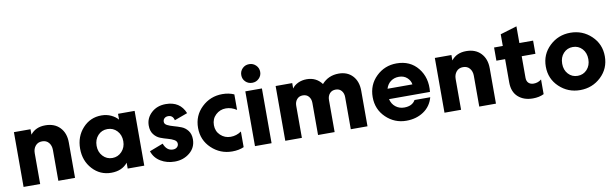

<svg xmlns="http://www.w3.org/2000/svg" viewBox="-47 -1261 5704 1778"><g transform="rotate(-10 2804.5 -372.5)"><path d="M221 -290V0H65V-515H221V-464Q270 -527 361 -527Q448 -527 498.5 -474Q549 -421 549 -333V0H392V-290Q392 -331 369.5 -358.5Q347 -386 307 -386Q267 -386 244 -358.5Q221 -331 221 -290Z M889 12Q784 12 713 -65.5Q642 -143 642 -257Q642 -372 713 -449.5Q784 -527 889 -527Q939 -527 980 -507.5Q1021 -488 1044 -460V-515H1200V0H1044V-55Q990 12 889 12ZM1048 -257Q1048 -316 1012 -354.5Q976 -393 922 -393Q868 -393 832.5 -354.5Q797 -316 797 -257Q797 -199 833 -160Q869 -121 922 -121Q975 -121 1011.5 -160Q1048 -199 1048 -257Z M1486 12Q1412 12 1354 -23Q1296 -58 1275 -122L1403 -171Q1429 -101 1488 -101Q1512 -101 1526.5 -114Q1541 -127 1541 -146Q1541 -170 1516.5 -184Q1492 -198 1457.5 -207Q1423 -216 1388.5 -229.5Q1354 -243 1329.5 -275Q1305 -307 1305 -358Q1305 -428 1358.5 -477.5Q1412 -527 1494 -527Q1628 -527 1675 -410L1552 -365Q1541 -413 1497 -413Q1475 -413 1461.5 -400.5Q1448 -388 1448 -368Q1448 -347 1472.5 -334.5Q1497 -322 1532 -312.5Q1567 -303 1602 -289.5Q1637 -276 1661.5 -244Q1686 -212 1686 -163Q1686 -85 1627 -36.5Q1568 12 1486 12Z M2136 -156V-9Q2089 12 2026 12Q1914 12 1832.5 -65Q1751 -142 1751 -257Q1751 -373 1832 -450Q1913 -527 2026 -527Q2087 -527 2136 -505V-359Q2087 -391 2035 -391Q1980 -391 1940 -353.5Q1900 -316 1900 -257Q1900 -199 1940 -161.5Q1980 -124 2035 -124Q2090 -124 2136 -156Z M2320 -757Q2356 -757 2382 -731.5Q2408 -706 2408 -669Q2408 -633 2382 -607.5Q2356 -582 2320 -582H2318Q2281 -582 2255.5 -607Q2230 -632 2230 -669Q2230 -706 2255.5 -731.5Q2281 -757 2318 -757ZM2241 -515H2397V0H2241Z M2990 -302V0H2834V-302Q2834 -338 2814 -362Q2794 -386 2758 -386Q2723 -386 2702.5 -362Q2682 -338 2682 -302V0H2526V-515H2682V-464Q2702 -493 2738.5 -510Q2775 -527 2819 -527Q2909 -527 2961 -457Q3023 -527 3120 -527Q3202 -527 3250.5 -474.5Q3299 -422 3299 -334V0H3142V-302Q3142 -338 3122 -362Q3102 -386 3067 -386Q3031 -386 3010.5 -362Q2990 -338 2990 -302Z M3918 -164Q3895 -80 3826 -34Q3757 12 3664 12Q3553 12 3473 -65Q3393 -142 3393 -257Q3393 -373 3472.5 -450Q3552 -527 3664 -527Q3792 -527 3865 -436Q3938 -345 3924 -213H3539Q3550 -166 3584.5 -139Q3619 -112 3665 -112Q3741 -112 3770 -164ZM3664 -401Q3620 -401 3587.5 -377Q3555 -353 3542 -310H3776Q3771 -346 3741 -373.5Q3711 -401 3664 -401Z M4179 -290V0H4023V-515H4179V-464Q4228 -527 4319 -527Q4406 -527 4456.5 -474Q4507 -421 4507 -333V0H4350V-290Q4350 -331 4327.5 -358.5Q4305 -386 4265 -386Q4225 -386 4202 -358.5Q4179 -331 4179 -290Z M4818 -189Q4818 -156 4836 -139Q4854 -122 4884 -122Q4925 -122 4957 -148V-10Q4913 12 4853 12Q4768 12 4715 -35.5Q4662 -83 4662 -172V-391H4580V-515H4662V-625L4818 -672V-515H4947V-391H4818Z M5298 12Q5184 12 5102.5 -65Q5021 -142 5021 -257Q5021 -372 5102.5 -449.5Q5184 -527 5298 -527Q5413 -527 5494.5 -449.5Q5576 -372 5576 -257Q5576 -142 5494.5 -65Q5413 12 5298 12ZM5175 -257Q5175 -198 5210 -160Q5245 -122 5298 -122Q5351 -122 5386 -160Q5421 -198 5421 -257Q5421 -317 5386 -355Q5351 -393 5298 -393Q5245 -393 5210 -355Q5175 -317 5175 -257Z"/></g></svg>

Font: Freely
Style: Bold
Weight: 700
Designer: Kris Sowersby
Foundry: Klim Type Foundry
Version: Version 1.006;hotconv 1.0.113;makeotfexe 2.5.65598;200799169